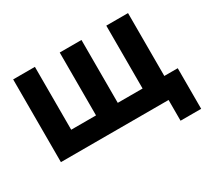

<svg xmlns="http://www.w3.org/2000/svg" viewBox="-167 -966 1521 1407"><g transform="rotate(-30 594.0 -262.0)"><path d="M990.5 175.5V0H936.5V-168H1165V175.5ZM79.5 0V-700H263.5V-168H473.5V-700H657.5V-168H867.5V-700H1051.5V0Z"/></g></svg>

Font: Geologica Roman ExtraBold
Style: Regular
Weight: 800
Designer: Sindre Bremnes, Frode Helland
Foundry: Monokrom Skriftforlag AS
Version: Version 1.010;gftools[0.9.28]